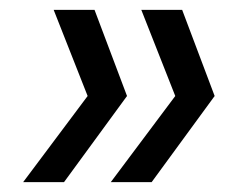

<svg xmlns="http://www.w3.org/2000/svg" viewBox="-20 -490 492 390"><path d="M172 -470 238 -295 110 -120H27L158 -295L89 -470ZM350 -470 416 -295 288 -120H205L336 -295L267 -470Z"/></svg>

Font: DM Sans 36pt
Style: Italic
Weight: 400
Italic angle: -10°
Designer: Colophon Foundry, Jonny Pinhorn
Foundry: Colophon Foundry
Version: Version 4.004;gftools[0.9.30]